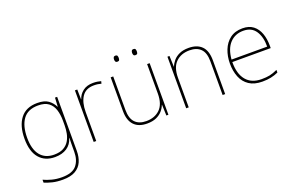

<svg xmlns="http://www.w3.org/2000/svg" viewBox="-108 -1158 2860 1847"><g transform="rotate(-20 1322.0 -234.5)"><path d="M290 -538Q363 -538 402.5 -509.5Q442 -481 463 -437H465L470 -528H492V25Q492 88 470.5 136.5Q449 185 401 212.5Q353 240 273 240Q212 240 167.5 229Q123 218 87 203V173Q123 190 170 202.5Q217 215 273 215Q379 215 422.5 163Q466 111 466 25V-17Q466 -46 466.5 -67Q467 -88 468 -117H466Q448 -55 399 -22.5Q350 10 276 10Q174 10 116.5 -57.5Q59 -125 59 -256Q59 -387 117 -462.5Q175 -538 290 -538ZM290 -513Q185 -513 135.5 -445Q86 -377 86 -256Q86 -138 135.5 -76.5Q185 -15 276 -15Q335 -15 372 -35.5Q409 -56 429.5 -89.5Q450 -123 458 -164Q466 -205 466 -246V-294Q466 -357 450 -406.5Q434 -456 396 -484.5Q358 -513 290 -513Z M861 -536Q885 -536 904.5 -533Q924 -530 942 -525L936 -501Q917 -506 900.5 -508.5Q884 -511 861 -511Q778 -511 739 -453Q700 -395 700 -297V0H674V-528H698L700 -427H702Q716 -473 756.5 -504.5Q797 -536 861 -536Z M1439 -528V0H1418L1414 -111H1412Q1401 -81 1377 -53Q1353 -25 1314.5 -7.5Q1276 10 1220 10Q1132 10 1086 -39Q1040 -88 1040 -182V-528H1066V-186Q1066 -98 1106 -56.5Q1146 -15 1220 -15Q1306 -15 1359.5 -66.5Q1413 -118 1413 -226V-528ZM1129 -678Q1129 -690 1134 -699.5Q1139 -709 1152 -709Q1169 -709 1173 -699.5Q1177 -690 1177 -678Q1177 -665 1173 -656Q1169 -647 1152 -647Q1139 -647 1134 -656Q1129 -665 1129 -678ZM1314 -678Q1314 -690 1319 -699.5Q1324 -709 1337 -709Q1354 -709 1358 -699.5Q1362 -690 1362 -678Q1362 -665 1358 -656Q1354 -647 1337 -647Q1324 -647 1319 -656Q1314 -665 1314 -678Z M1840 -538Q1926 -538 1973 -491Q2020 -444 2020 -346V0H1994V-345Q1994 -433 1953.5 -473Q1913 -513 1840 -513Q1754 -513 1700.5 -461.5Q1647 -410 1647 -302V0H1621V-528H1642L1646 -417H1648Q1660 -448 1683.5 -475.5Q1707 -503 1745.5 -520.5Q1784 -538 1840 -538Z M2391 -538Q2459 -538 2501 -505Q2543 -472 2563 -416.5Q2583 -361 2583 -291V-266H2190Q2189 -145 2243 -80Q2297 -15 2400 -15Q2448 -15 2482.5 -22Q2517 -29 2563 -50V-23Q2525 -6 2486.5 2Q2448 10 2400 10Q2317 10 2264.5 -25Q2212 -60 2187.5 -121Q2163 -182 2163 -259Q2163 -334 2188 -397.5Q2213 -461 2263.5 -499.5Q2314 -538 2391 -538ZM2391 -513Q2307 -513 2253.5 -456.5Q2200 -400 2191 -291H2556Q2557 -390 2516 -451.5Q2475 -513 2391 -513Z"/></g></svg>

Font: Noto Sans Oriya Thin
Style: Regular
Weight: 100
Designer: Amélie Bonet and Sol Matas
Foundry: Google LLC
Version: Version 2.006; ttfautohint (v1.8.4.7-5d5b)